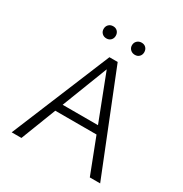

<svg xmlns="http://www.w3.org/2000/svg" viewBox="-188 -967 1057 1109"><g transform="rotate(30 341.0 -412.0)"><path d="M567 0 327 -622H352L111 0H46L318 -658H373L636 0ZM165 -234 184 -285H483L509 -234ZM248 -743Q230 -743 218.5 -754.5Q207 -766 207 -783Q207 -801 218.5 -812.5Q230 -824 248 -824Q266 -824 277 -812.5Q288 -801 288 -783Q288 -766 277 -754.5Q266 -743 248 -743ZM438 -743Q420 -743 408 -754.5Q396 -766 396 -783Q396 -801 408 -812.5Q420 -824 438 -824Q456 -824 467 -812.5Q478 -801 478 -783Q478 -766 467 -754.5Q456 -743 438 -743Z"/></g></svg>

Font: Ysabeau Office Light
Style: Regular
Weight: 300
Designer: Christian Thalmann (Catharsis Fonts)
Version: Version 2.001;gftools[0.9.30]; featfreeze: tnum,lnum,ss02